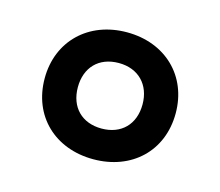

<svg xmlns="http://www.w3.org/2000/svg" viewBox="-58 -795 519 453"><g transform="rotate(15 202.0 -569.0)"><path d="M202 -414C295 -414 362 -476 362 -569C362 -660 296 -724 202 -724C108 -724 42 -660 42 -569C42 -477 108 -414 202 -414ZM202 -489C154 -489 123 -520 123 -569C123 -617 153 -649 202 -649C250 -649 281 -617 281 -569C281 -520 250 -489 202 -489Z"/></g></svg>

Font: Noto Sans SemiCondensed SemiBold
Style: Italic
Weight: 600
Width: 4
Italic angle: -12°
Designer: Monotype Design Team
Foundry: Monotype Imaging Inc.
Version: Version 2.013